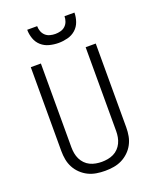

<svg xmlns="http://www.w3.org/2000/svg" viewBox="-172 -1054 944 1161"><g transform="rotate(-20 300.0 -473.5)"><path d="M300 8Q272 8 244.5 3.5Q217 -1 192.5 -13Q168 -25 147.5 -44.5Q127 -64 114 -88.5Q101 -113 96 -140Q91 -167 91 -195V-735H156V-195Q156 -176 159.5 -156.5Q163 -137 171.5 -119.5Q180 -102 193.5 -88Q207 -74 224.5 -65.5Q242 -57 261.5 -53.5Q281 -50 300 -50Q319 -50 338.5 -53.5Q358 -57 375.5 -65.5Q393 -74 406.5 -88Q420 -102 428.5 -119.5Q437 -137 440.5 -156.5Q444 -176 444 -195V-735H509V-195Q509 -167 504 -140Q499 -113 486 -88.5Q473 -64 452.5 -44.5Q432 -25 407.5 -13Q383 -1 355.5 3.5Q328 8 300 8ZM300 -815Q271 -815 241.5 -822.5Q212 -830 190 -849.5Q168 -869 158 -897.5Q148 -926 148 -955H212Q212 -938 218 -921.5Q224 -905 236.5 -893.5Q249 -882 266 -877.5Q283 -873 300 -873Q317 -873 334 -877.5Q351 -882 363.5 -893.5Q376 -905 382 -921.5Q388 -938 388 -955H452Q452 -926 442 -897.5Q432 -869 410 -849.5Q388 -830 358.5 -822.5Q329 -815 300 -815Z"/></g></svg>

Font: Iosevka Curly Light Extended
Style: Regular
Weight: 300
Width: 7
Monospace: yes
Designer: Belleve Invis
Foundry: Belleve Invis
Version: Version 11.1.0; ttfautohint (v1.8.3)